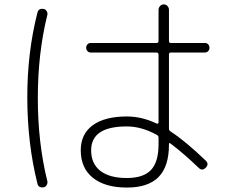

<svg xmlns="http://www.w3.org/2000/svg" viewBox="-20 -802 1040 865"><path d="M550.8 -232.4Q390.6 -232.4 390.6 -125Q390.6 -64.5 432.1 -32.2Q473.6 0 550.8 0Q626 0 660.2 -36.1Q694.3 -72.3 694.3 -152.3V-181.6Q694.3 -190.4 686.5 -194.3Q618.2 -232.4 550.8 -232.4ZM551.8 43Q453.1 43 398.4 -1Q343.8 -44.9 343.8 -125Q343.8 -198.2 397.9 -237.8Q452.1 -277.3 551.8 -277.3Q619.1 -277.3 686.5 -245.1Q688.5 -244.1 691.4 -245.6Q694.3 -247.1 694.3 -250V-555.7Q694.3 -564.5 685.5 -565.4H388.7Q379.9 -565.4 374 -571.8Q368.2 -578.1 368.2 -586.9Q368.2 -595.7 374 -602.1Q379.9 -608.4 388.7 -608.4H685.5Q693.4 -608.4 694.3 -617.2V-757.8Q694.3 -767.6 701.2 -774.9Q708 -782.2 717.8 -782.2Q727.5 -782.2 734.4 -774.9Q741.2 -767.6 741.2 -757.8V-617.2Q741.2 -608.4 749 -608.4H903.3Q912.1 -608.4 918 -602.1Q923.8 -595.7 923.8 -586.9Q923.8 -578.1 918 -571.8Q912.1 -565.4 903.3 -565.4H749Q741.2 -565.4 741.2 -555.7V-222.7Q741.2 -214.8 748 -210Q814.5 -167 907.2 -78.1Q922.9 -62.5 906.7 -46.4Q890.6 -30.3 875 -45.9Q803.7 -114.3 747.1 -156.2Q741.2 -160.2 741.2 -152.3V-150.4Q741.2 -51.8 694.3 -4.4Q647.5 43 551.8 43ZM175.8 42Q152.3 44.9 148.4 24.4Q103.5 -155.3 103 -359.9Q102.5 -564.5 148.4 -744.1Q153.3 -765.6 175.8 -761.7Q184.6 -760.7 189.9 -752.4Q195.3 -744.1 193.4 -735.4Q150.4 -562.5 150.4 -360.4Q150.4 -158.2 193.4 14.6Q195.3 23.4 189.9 32.2Q184.6 41 175.8 42Z"/></svg>

Font: Rounded Mgen+ 1mn light
Style: Regular
Weight: 200
Designer: [Source Han Sans]
Ryoko NISHIZUKA  (kana & ideographs); Paul D. Hunt (Latin, Greek & Cyrillic); Wenlong ZHANG  (bopomofo
Version: Version 1.059.20150602